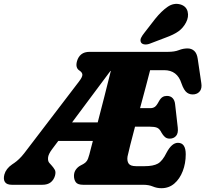

<svg xmlns="http://www.w3.org/2000/svg" viewBox="-51 -973 1081 1011"><path d="M703.5 0H387.5Q358 0 348.2 -13.5Q338.5 -27 338.5 -47Q338.5 -66 348.5 -80Q358.5 -94 373 -101.5L388 -109.5Q399 -115.5 406 -125.2Q413 -135 419.5 -159.5Q421 -166.5 426 -185Q431 -203.5 438 -231H256L223 -187Q203.5 -161 202 -142.8Q200.5 -124.5 208.5 -115.5L221 -101.5Q231 -90.5 237.5 -79Q244 -67.5 238.5 -47.5Q232 -25.5 215.8 -12.8Q199.5 0 171.5 0H12Q-15.5 0 -25 -14.5Q-34.5 -29 -28 -54Q-19.5 -85 12.5 -107L25 -115.5Q36 -123 49.2 -135.5Q62.5 -148 76.5 -166L364 -542.5Q383 -567 382.8 -579.2Q382.5 -591.5 368 -601Q344.5 -615.5 354.5 -651Q361 -674 377.2 -687Q393.5 -700 421 -700H834Q868 -700 890.8 -709Q913.5 -718 936.5 -718Q957.5 -718 971.8 -705Q986 -692 990 -664L1009 -535.5Q1013 -510 1003 -495Q993 -480 973.5 -476.5Q951 -473 934.2 -484.8Q917.5 -496.5 904.5 -534Q882.5 -603.5 813.5 -603.5H739.5Q733 -576 718 -521Q703 -466 686.5 -403.5H740.5Q754.5 -403.5 764.2 -410.2Q774 -417 786 -440Q795 -456 805 -462Q815 -468 827.5 -468Q847 -468 858 -456.2Q869 -444.5 871 -424.5L885 -301.5Q888.5 -271.5 876 -257.2Q863.5 -243 842.5 -243Q827 -243 817 -252Q807 -261 800 -273.5Q789.5 -295 776 -300.5Q762.5 -306 737 -306H660Q646 -252.5 635 -209.8Q624 -167 620.5 -149Q617 -126 626.2 -112Q635.5 -98 665.5 -98H711Q756 -98 780.2 -111.5Q804.5 -125 826 -169Q853.5 -221 886 -221Q927 -221 927 -160.5Q927 -112.5 911.2 -71.8Q895.5 -31 867 -6.5Q838.5 18 799 18Q775 18 753.8 9Q732.5 0 703.5 0ZM530.5 -599.5 328.5 -328.5H463.5Q480 -392 498.5 -464Q517 -536 532.5 -599.5ZM766 -873.5Q799 -914.5 831.5 -937Q864 -959.5 899.5 -949.5Q930 -940 937 -912Q944 -884 928.5 -854.5Q913.5 -826 889 -808.2Q864.5 -790.5 820 -774.5L737.5 -743Q723 -737.5 709.5 -739.2Q696 -741 691 -750.5Q686 -762 692 -774.2Q698 -786.5 709 -800Z"/></svg>

Font: Fraunces 144pt SuperSoft Black
Style: Italic
Weight: 900
Italic angle: -16°
Version: Version 1.000;[b76b70a41]